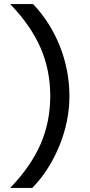

<svg xmlns="http://www.w3.org/2000/svg" viewBox="-20 -720 440 940"><path d="M320 -250Q320 -188 307.5 -127Q295 -66 271.5 -8Q248 50 214.5 103Q181 156 138 200H30Q131 95 178.5 -14Q226 -123 226 -250Q226 -377 178.5 -486Q131 -595 30 -700H142Q184 -656 217 -604Q250 -552 273 -494Q296 -436 308 -374Q320 -312 320 -250Z"/></svg>

Font: PT Root UI Medium
Style: Regular
Weight: 500
Designer: Vitaly Kuzmin
Foundry: ParaType Ltd.
Version: Version 2.001G